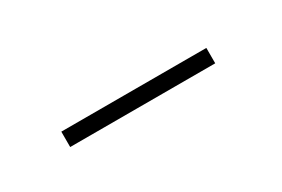

<svg xmlns="http://www.w3.org/2000/svg" viewBox="-12 -350 333 227"><g transform="rotate(-30 154.5 -236.5)"><path d="M52 -226V-247H250V-226Z"/></g></svg>

Font: Elsie Black
Style: Regular
Weight: 900
Designer: Alejandro Inler
Foundry: Alejandro Inler
Version: 1.002